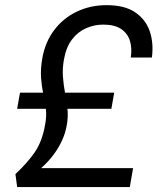

<svg xmlns="http://www.w3.org/2000/svg" viewBox="-20 -739 660 760"><path d="M401.6 -718.6Q474 -718.6 515.6 -689.9Q557.3 -661.3 573 -614.5Q588.7 -567.7 581.2 -511.2H497.7Q503.3 -548.9 494.1 -578Q484.9 -607.2 459.1 -624.4Q433.3 -641.6 388.8 -641.6Q353.6 -641.6 321.1 -627.5Q288.5 -613.4 265.2 -583.1Q241.9 -552.8 233.1 -503.6Q226.6 -466.9 229.2 -433.8Q231.9 -400.8 237.7 -369.7Q243.6 -338.6 246.9 -308.5Q250.3 -278.5 244.8 -246.3Q239.6 -213.8 226 -183.8Q212.3 -153.8 191.9 -126.5Q171.4 -99.1 142.9 -73.6H506.8L493.8 1.5H47.9L41.1 -50Q86.1 -91.5 116.6 -135Q147.1 -178.5 158.6 -245.8Q165.1 -279.5 161.5 -308.1Q157.9 -336.6 151.6 -365.8Q145.4 -395 142.6 -429.5Q139.9 -463.9 147.4 -508.1Q158.7 -572.5 194.5 -619.9Q230.2 -667.3 284 -692.9Q337.8 -718.6 401.6 -718.6ZM59.2 -372.2H432.1L420.8 -308.4H47.9Z"/></svg>

Font: Poppins Variable
Style: Italic
Weight: 100
Italic angle: -10°
Designer: Jonny Pinhorn
Foundry: Indian Type Foundry
Version: Version 6.000